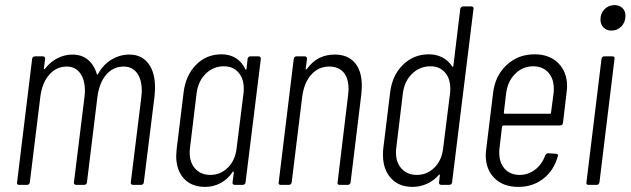

<svg xmlns="http://www.w3.org/2000/svg" viewBox="-20 -725 2473 753"><path d="M588 -382Q588 -371 586 -347L544 -10Q544 -6 541 -3Q538 0 534 0H501Q497 0 494.5 -3Q492 -6 493 -10L534 -342Q536 -360 536 -369Q536 -414 517 -439Q498 -464 465 -464Q424 -464 396.5 -432Q369 -400 362 -344L321 -10Q321 -6 318 -3Q315 0 310 0H278Q274 0 271.5 -3Q269 -6 270 -10L311 -342Q313 -360 313 -368Q313 -413 294 -438.5Q275 -464 242 -464Q201 -464 173 -432Q145 -400 138 -344L97 -10Q97 -6 94 -3Q91 0 86 0H55Q45 0 47 -10L106 -494Q108 -504 117 -504H148Q157 -504 157 -494L152 -457Q152 -454 153.5 -453.5Q155 -453 157 -456Q178 -483 206 -497Q234 -511 264 -511Q300 -511 324.5 -491Q349 -471 360 -434Q360 -429 365 -436Q386 -473 418.5 -492Q451 -511 487 -511Q535 -511 561.5 -476.5Q588 -442 588 -382Z M962 -504H994Q1003 -504 1003 -494L943 -10Q943 -6 940 -3Q937 0 932 0H900Q896 0 893.5 -3Q891 -6 892 -10L897 -49Q897 -52 895 -52.5Q893 -53 892 -50Q873 -22 845 -7Q817 8 785 8Q731 8 701 -25Q671 -58 671 -114Q671 -122 673 -142L700 -362Q708 -429 748.5 -470.5Q789 -512 849 -512Q881 -512 905 -497Q929 -482 942 -454Q943 -451 944.5 -451.5Q946 -452 947 -455L951 -494Q953 -504 962 -504ZM908 -144 935 -359Q936 -365 936 -378Q936 -417 915 -441Q894 -465 858 -465Q816 -465 786.5 -435.5Q757 -406 751 -359L725 -144Q724 -138 724 -126Q724 -87 746 -63Q768 -39 805 -39Q845 -39 874 -68Q903 -97 908 -144Z M1399 -389Q1399 -379 1397 -355L1355 -10Q1353 0 1344 0H1312Q1302 0 1304 -10L1345 -350Q1347 -368 1347 -376Q1347 -418 1327.5 -441Q1308 -464 1271 -464Q1229 -464 1200.5 -432Q1172 -400 1165 -344L1124 -10Q1122 0 1113 0H1081Q1071 0 1073 -10L1132 -494Q1134 -504 1143 -504H1175Q1184 -504 1184 -494L1179 -456Q1178 -453 1180 -453Q1182 -453 1184 -455Q1224 -511 1293 -511Q1344 -511 1371.5 -479Q1399 -447 1399 -389Z M1796 -700H1828Q1833 -700 1835.5 -697Q1838 -694 1837 -690L1753 -10Q1753 -6 1750 -3Q1747 0 1742 0H1710Q1706 0 1703.5 -3Q1701 -6 1702 -10L1705 -38Q1706 -40 1704.5 -40.5Q1703 -41 1701 -39Q1681 -16 1654 -4Q1627 8 1598 8Q1544 8 1513 -26.5Q1482 -61 1482 -117Q1482 -133 1483 -141L1510 -362Q1518 -429 1560 -470.5Q1602 -512 1662 -512Q1691 -512 1714.5 -500Q1738 -488 1753 -465Q1754 -463 1756 -463.5Q1758 -464 1758 -466L1785 -690Q1786 -694 1789 -697Q1792 -700 1796 -700ZM1718 -144 1745 -359Q1746 -365 1746 -378Q1746 -417 1725 -441Q1704 -465 1668 -465Q1626 -465 1596 -435.5Q1566 -406 1560 -359L1534 -144Q1533 -138 1533 -126Q1533 -87 1555.5 -63Q1578 -39 1615 -39Q1655 -39 1684 -68Q1713 -97 1718 -144Z M2177 -233H1954Q1951 -233 1949 -229L1939 -144Q1938 -138 1938 -126Q1938 -87 1959.5 -63Q1981 -39 2018 -39Q2052 -39 2079 -60Q2106 -81 2118 -115Q2123 -124 2130 -124L2160 -122Q2164 -122 2166.5 -120Q2169 -118 2168 -114Q2168 -111 2167 -110Q2151 -55 2110 -23.5Q2069 8 2013 8Q1954 8 1919.5 -26Q1885 -60 1885 -117Q1885 -125 1887 -141L1914 -362Q1922 -428 1967 -470Q2012 -512 2076 -512Q2135 -512 2169.5 -477.5Q2204 -443 2204 -386Q2204 -378 2202 -362L2188 -243Q2186 -233 2177 -233ZM1965 -359 1956 -283Q1956 -281 1957 -280Q1958 -279 1959 -279H2137Q2141 -279 2141 -283L2151 -359Q2152 -365 2152 -376Q2152 -417 2130 -441Q2108 -465 2071 -465Q2030 -465 2000.5 -435.5Q1971 -406 1965 -359Z M2335 -649Q2335 -673 2351 -689Q2367 -705 2390 -705Q2409 -705 2421 -693.5Q2433 -682 2433 -663Q2433 -638 2417 -621.5Q2401 -605 2378 -605Q2359 -605 2347 -617Q2335 -629 2335 -649ZM2280 -10 2339 -494Q2341 -504 2350 -504H2382Q2392 -504 2390 -494L2331 -10Q2329 0 2320 0H2288Q2278 0 2280 -10Z"/></svg>

Font: Barlow Condensed Light
Style: Italic
Weight: 300
Width: 3
Italic angle: -7°
Designer: Jeremy Tribby
Foundry: Tribby Type
Version: Version 1.408